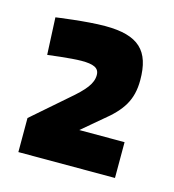

<svg xmlns="http://www.w3.org/2000/svg" viewBox="-62 -854 389 430"><g transform="rotate(15 132.5 -639.5)"><path d="M241 -478V-561H136L181 -599C221 -631 239 -658 239 -704C239 -772 210 -801 132 -801C88 -801 19 -791 19 -791L23 -705C23 -705 77 -712 101 -712C128 -712 142 -707 142 -690C142 -670 128 -653 95 -625L17 -557V-478Z"/></g></svg>

Font: TitilliumText22L
Style: 800 wt
Weight: 800
Designer: Campivisivi
Foundry: Campivisivi
Version: 1.000